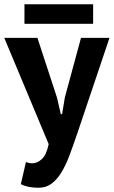

<svg xmlns="http://www.w3.org/2000/svg" viewBox="-29 -678 535 903"><path d="M0 0ZM239 -219 257 -141H263L276 -220L352 -500H486L334 -49Q315 7 297.5 53.5Q280 100 259 134Q238 168 212.5 186.5Q187 205 152 205Q100 205 69 188L93 84Q108 90 123 90Q146 90 167.5 70.5Q189 51 200 0L-9 -500H147ZM86 -658H409V-566H86Z"/></svg>

Font: PT Sans
Style: Bold
Weight: 700
Version: Version 2.003W OFL; ttfautohint (v1.6)